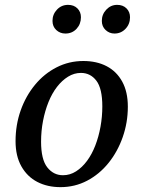

<svg xmlns="http://www.w3.org/2000/svg" viewBox="-20 -757 579 790"><path d="M229 13Q175 13 133.5 -8.5Q92 -30 68 -72.5Q44 -115 44 -176Q44 -243 65 -302.5Q86 -362 124 -408Q162 -454 213 -480Q264 -506 323 -506Q378 -506 419 -484.5Q460 -463 483 -421Q506 -379 506 -318Q506 -253 485 -193Q464 -133 426.5 -86.5Q389 -40 338.5 -13.5Q288 13 229 13ZM239 -36Q268 -36 293 -52Q318 -68 338 -95Q358 -122 372 -158Q386 -194 393.5 -235.5Q401 -277 401 -319Q401 -393 376.5 -425Q352 -457 313 -457Q285 -457 260 -441.5Q235 -426 214.5 -399.5Q194 -373 179.5 -337Q165 -301 157 -259.5Q149 -218 149 -174Q149 -101 174.5 -68.5Q200 -36 239 -36ZM249 -619Q227 -619 211.5 -633.5Q196 -648 196 -671Q196 -698 214.5 -717.5Q233 -737 260 -737Q284 -737 298.5 -722.5Q313 -708 313 -686Q313 -658 295 -638.5Q277 -619 249 -619ZM451 -619Q430 -619 414.5 -633.5Q399 -648 399 -671Q399 -698 417.5 -717.5Q436 -737 462 -737Q486 -737 500.5 -722.5Q515 -708 515 -686Q515 -658 496.5 -638.5Q478 -619 451 -619Z"/></svg>

Font: Source Serif 4 Medium
Style: Italic
Weight: 500
Italic angle: -12°
Designer: Frank Grießhammer
Foundry: Adobe Systems Incorporated
Version: Version 4.004;hotconv 1.0.116;makeotfexe 2.5.65601